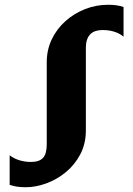

<svg xmlns="http://www.w3.org/2000/svg" viewBox="-20 -773 558 805"><path d="M88 12Q66.5 12 50.8 9.5Q35 7 20.5 2V-122Q37.5 -108.5 61 -101.2Q84.5 -94 109.5 -94Q144.5 -94 160.2 -110.8Q176 -127.5 176 -168V-512Q176 -564 197 -608Q218 -652 254.5 -684.5Q291 -717 337 -735Q383 -753 433.5 -753Q451.5 -753 468 -750.8Q484.5 -748.5 498 -743.5V-619Q483.5 -632 460.8 -639.5Q438 -647 411.5 -647Q374 -647 357 -627.8Q340 -608.5 340 -573V-226.5Q340 -170.5 316.8 -126.2Q293.5 -82 255.8 -51Q218 -20 173.8 -4Q129.5 12 88 12Z"/></svg>

Font: Merriweather 36pt ExtraBold
Style: Regular
Weight: 800
Designer: Eben Sorkin
Foundry: Eben Sorkin
Version: Version 2.100